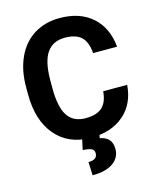

<svg xmlns="http://www.w3.org/2000/svg" viewBox="-136 -814 926 1133"><g transform="rotate(-15 327.0 -247.5)"><path d="M621.6 -236.8Q613.3 -122.1 536.9 -56.2Q460.4 9.8 335.4 9.8Q198.7 9.8 120.4 -82.3Q42 -174.3 42 -335V-378.4Q42 -481 78.1 -559.1Q114.3 -637.2 181.4 -679Q248.5 -720.7 337.4 -720.7Q460.4 -720.7 535.6 -654.8Q610.8 -588.9 622.6 -469.7H476.1Q470.7 -538.6 437.7 -569.6Q404.8 -600.6 337.4 -600.6Q264.2 -600.6 227.8 -548.1Q191.4 -495.6 190.4 -385.3V-331.5Q190.4 -216.3 225.3 -163.1Q260.3 -109.9 335.4 -109.9Q403.3 -109.9 436.8 -140.9Q470.2 -171.9 475.1 -236.8ZM389.2 -2.9 383.8 25.4Q457 38.6 457 109.9Q457 163.6 412.4 194.8Q367.7 226.1 286.6 226.1L283.2 144.5Q337.9 144.5 337.9 105Q337.9 84.5 321.5 76.9Q305.2 69.3 268.6 66.9L283.7 -2.9Z"/></g></svg>

Font: RobotoInd
Style: Bold
Weight: 700
Designer: Google
Version: Version 2.001150; 2014